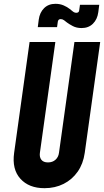

<svg xmlns="http://www.w3.org/2000/svg" viewBox="-20 -970 547 1006"><path d="M505 -750 424 -169Q416 -112 387 -70.5Q358 -29 313.2 -6.5Q268.5 16 213 16Q131.5 16 86.8 -33.5Q42 -83 54 -169L135 -750H270L189 -169Q186 -146.5 196.8 -132.8Q207.5 -119 231.5 -119Q255 -119 270.5 -132.8Q286 -146.5 289 -169L370 -750ZM407.5 -823Q381 -823 361.2 -833.5Q341.5 -844 331 -852Q324 -857.5 315.8 -863.8Q307.5 -870 298 -870Q291.5 -870 287.8 -866.5Q284 -863 283 -857L279 -828H178L183 -867Q188 -904.5 211 -927.2Q234 -950 270.5 -950Q294.5 -950 313.8 -941.5Q333 -933 344 -924Q354 -916 362.2 -909.5Q370.5 -903 380 -903Q387 -903 390.8 -906.5Q394.5 -910 395 -916L399 -945H500L495 -906Q490 -868.5 467 -845.8Q444 -823 407.5 -823Z"/></svg>

Font: Mohave Light
Style: Bold Italic
Weight: 700
Italic angle: -8°
Version: Version 2.003